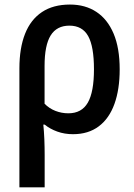

<svg xmlns="http://www.w3.org/2000/svg" viewBox="-20 -571 582 831"><path d="M498 -271Q498 -184.1 475.3 -121.1Q452.6 -58.1 407.5 -24.2Q362.3 9.8 295.9 9.8Q259.3 9.8 228 -1.5Q196.8 -12.7 173.3 -31.7H167.5Q170.4 -3.4 171.9 31.5Q173.3 66.4 173.3 99.1V239.7H64V-275.4Q64 -362.8 88.4 -424.6Q112.8 -486.3 161.6 -518.8Q210.4 -551.3 282.7 -551.3Q349.1 -551.3 397.2 -519.5Q445.3 -487.8 471.7 -425.5Q498 -363.3 498 -271ZM280.3 -460Q225.6 -460 199.2 -417.5Q172.9 -375 172.9 -285.6V-122.1Q192.9 -101.6 219.7 -91.1Q246.6 -80.6 275.9 -80.6Q333.5 -80.6 360.1 -126.7Q386.7 -172.9 386.7 -271Q386.7 -369.6 361.6 -414.8Q336.4 -460 280.3 -460Z"/></svg>

Font: Open Sans SemiCondensed SemiBold
Style: Regular
Weight: 600
Width: 4
Designer: Monotype Design Team
Foundry: Monotype Imaging Inc.
Version: Version 3.000